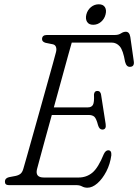

<svg xmlns="http://www.w3.org/2000/svg" viewBox="-20 -863 644 895"><path d="M336 0H21.5Q2 0 3 -17.5Q3 -32 21.5 -37L53 -43Q67 -46 75.8 -53.2Q84.5 -60.5 89 -77Q93 -90 104.5 -131Q116 -172 132.2 -229.5Q148.5 -287 166 -349.8Q183.5 -412.5 199.5 -469.8Q215.5 -527 226.8 -567.5Q238 -608 241 -620Q244.5 -633.5 241 -643.8Q237.5 -654 226.5 -656.5L192 -663.5Q176 -668.5 176 -680.5Q176 -700 199.5 -700H517Q532.5 -700 544 -707.5Q555.5 -715 566.5 -715Q583.5 -715 587.5 -690.5L603.5 -578Q607.5 -553 587.5 -551.5Q569.5 -549.5 563 -575Q554 -628.5 538.5 -646.5Q523 -664.5 500.5 -664.5H314.5Q311 -652.5 298.2 -606.8Q285.5 -561 267.8 -496.2Q250 -431.5 231 -362.5H390Q406.5 -362.5 413.2 -374.2Q420 -386 418 -422.5Q420 -439 433 -439Q442 -439 446 -434Q450 -429 451 -422.5L472.5 -285Q476.5 -259 457 -259Q443 -259 437 -279.5Q429 -310.5 419.8 -318.8Q410.5 -327 393.5 -327H221.5Q204.5 -266.5 189.8 -212.2Q175 -158 165 -121Q155 -84 152.5 -74.5Q143 -35.5 184.5 -35.5H346Q383 -35.5 410.2 -57.8Q437.5 -80 464 -145Q472.5 -162.5 484.5 -162.5Q500.5 -162.5 499 -139.5Q493.5 -98 475.5 -63.5Q457.5 -29 434 -8.5Q410.5 12 387.5 12Q373.5 12 362.5 6Q351.5 0 336 0ZM414.5 -747.5Q394 -747.5 385.8 -761.2Q377.5 -775 382.5 -795.5Q388 -816.5 404 -829.8Q420 -843 440.5 -843Q460.5 -843 469 -829.8Q477.5 -816.5 472 -795.5Q467 -775 451 -761.2Q435 -747.5 414.5 -747.5Z"/></svg>

Font: Fraunces 144pt S100 Light
Style: Italic
Weight: 300
Italic angle: -16°
Version: Version 1.000; ttfautohint (v1.8.3)